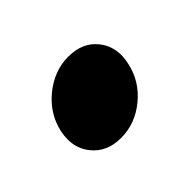

<svg xmlns="http://www.w3.org/2000/svg" viewBox="-54 -503 335 335"><g transform="rotate(-45 114.0 -335.0)"><path d="M93.3 -252.9Q58.6 -252.9 39.6 -276.4Q25.4 -293.5 25.4 -316.9Q25.4 -325.7 27.3 -335.4Q35.2 -371.1 64.5 -394.8Q93.8 -418.5 128.4 -418.5Q163.6 -418.5 182.1 -395Q195.8 -377.9 195.8 -355.5Q195.8 -345.7 193.4 -335.4Q186 -300.3 157.2 -276.6Q128.4 -252.9 93.3 -252.9Z"/></g></svg>

Font: Munson
Style: Bold Italic
Weight: 700
Italic angle: -12°
Designer: Paul James MIller
Foundry: High-Logic / Made with FontCreator
Version: Version 2.10;May 5, 2019;FontCreator 11.5.0.2430 64-bit